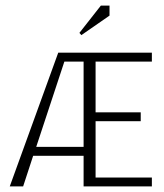

<svg xmlns="http://www.w3.org/2000/svg" viewBox="-20 -669 590 689"><path d="M272 -543 265 -551 342 -649H373V-613ZM280 0V-110H99L63 0H15L189 -480H525V-448H323V-266H485V-234H323V-32H525V0ZM280 -142V-448H211L110 -142Z"/></svg>

Font: Glametrix
Style: Light
Weight: 300
Designer: gluk
Foundry: gluk
Version: Version 0.40